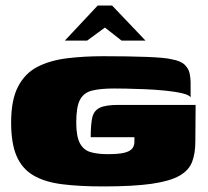

<svg xmlns="http://www.w3.org/2000/svg" viewBox="-20 -667 747 690"><path d="M351 3Q265 3 202.5 -5Q140 -13 99.5 -37Q59 -61 39.5 -106.5Q20 -152 20 -227Q20 -308 45 -356Q70 -404 115 -427Q160 -450 220.5 -457.5Q281 -465 351 -465Q440 -465 506.5 -462.5Q573 -460 597 -454Q630 -448 644 -434Q658 -420 661.5 -403Q665 -386 665 -370V-317Q660 -326 634 -332Q608 -338 572 -341.5Q536 -345 499 -346.5Q462 -348 432.5 -348.5Q403 -349 391 -349Q341 -349 311 -341.5Q281 -334 267.5 -308.5Q254 -283 254 -227Q254 -177 267 -152.5Q280 -128 305 -120.5Q330 -113 367 -113Q406 -113 426.5 -118Q447 -123 455 -133Q463 -143 463 -157Q463 -162 463 -166Q463 -170 463 -174H306Q306 -219 311.5 -244Q317 -269 338 -279.5Q359 -290 406 -290H683L682 -158Q682 -116 670.5 -85.5Q659 -55 625 -35.5Q591 -16 525 -6.5Q459 3 351 3ZM213 -521 331 -647H383L503 -521H417L357 -568L293 -521Z"/></svg>

Font: Genos Black
Style: Regular
Weight: 900
Designer: Robert E. Leuschke
Foundry: Robert E. Leuschke
Version: Version 1.010